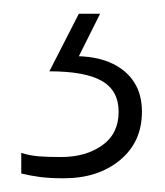

<svg xmlns="http://www.w3.org/2000/svg" viewBox="-20 -20 241 280"><path d="M187 143Q187 187 155 213.5Q123 240 73 240Q52 240 37.5 238Q23 236 11 233V203Q24 207 37 208Q50 209 69 209Q105 209 129 192Q153 175 153 143Q153 112 128.5 98Q104 84 52 84L95 0H126L95 62Q124 63 144.5 73Q165 83 176 100.5Q187 118 187 143Z"/></svg>

Font: Noto Sans Hebrew Thin ExtraLight
Style: Regular
Weight: 250
Version: Version 3.001